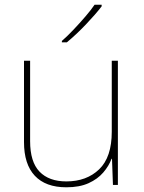

<svg xmlns="http://www.w3.org/2000/svg" viewBox="-20 -786 613 816"><path d="M481 -528V0H460L456 -111H454Q443 -81 419 -53Q395 -25 356.5 -7.5Q318 10 262 10Q174 10 128 -39Q82 -88 82 -182V-528H108V-186Q108 -98 148 -56.5Q188 -15 262 -15Q348 -15 401.5 -66.5Q455 -118 455 -226V-528ZM412 -759Q386 -725 345 -682Q304 -639 264 -606H243V-612Q266 -632 292.5 -660Q319 -688 343.5 -716.5Q368 -745 382 -766H412Z"/></svg>

Font: Noto Sans Syriac Western Thin
Style: Regular
Weight: 100
Designer: Patrick Giasson and the Monotype Design Team
Foundry: Monotype Imaging Inc.
Version: Version 3.000; ttfautohint (v1.8.4.7-5d5b)